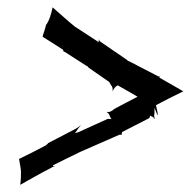

<svg xmlns="http://www.w3.org/2000/svg" viewBox="-20 -548 519 522"><path d="M32 -115C33 -106 36 -95 37 -83C37 -72 37 -58 35 -46H36C61 -60 90 -77 116 -90C119 -92 124 -95 128 -95V-96H125C124 -97 124 -98 123 -98C149 -111 173 -123 198 -135L303 -181C305 -182 310 -182 311 -181C310 -182 312 -187 312 -189L386 -227C387 -229 388 -232 388 -234C390 -232 393 -231 394 -231C397 -229 399 -227 400 -225H401C400 -227 399 -231 399 -234L400 -241V-255C402 -249 406 -241 408 -235L409 -236C408 -238 409 -241 408 -244L404 -262C428 -275 454 -288 479 -300H478L415 -336H414V-338C414 -338 413 -340 414 -340L413 -341C413 -340 411 -340 411 -340L332 -381C331 -382 329 -382 328 -382C327 -384 325 -386 324 -386L251 -436C250 -437 250 -440 249 -441C249 -439 248 -437 248 -435C247 -434 246 -432 246 -431V-435L183 -476C162 -493 142 -512 123 -528C120 -513 114 -491 105 -480C103 -469 98 -458 96 -449V-448C114 -437 134 -424 151 -413C152 -412 153 -409 152 -409L153 -408C153 -408 155 -407 156 -407L215 -369C216 -369 219 -367 219 -367C219 -366 220 -365 221 -364L277 -325L282 -316C286 -313 287 -305 286 -301H287C288 -306 295 -314 300 -316C318 -306 337 -295 354 -285C332 -274 312 -263 291 -252C288 -249 277 -241 272 -244L270 -243C278 -240 278 -230 283 -224C279 -225 274 -225 271 -224L194 -189C191 -188 187 -187 184 -186C189 -193 194 -201 199 -207V-208C197 -205 190 -200 186 -198L111 -159C111 -158 106 -154 105 -153C81 -140 55 -127 32 -116Z"/></svg>

Font: Charger Mayhem
Style: Obl
Weight: 400
Designer: Jasper
Foundry: Cannot Into Space Fonts
Version: Version 0.98